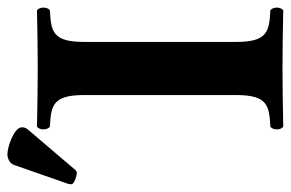

<svg xmlns="http://www.w3.org/2000/svg" viewBox="-188 -614 767 506"><g transform="rotate(-90 195.0 -361.5)"><path d="M197 -523V-122C197 -39 169 -35 114 -32C104 -26 104 -4 114 2C154 1 228 0 268 0C308 0 380 1 420 2C430 -4 430 -26 420 -32C365 -35 337 -39 337 -122V-523C337 -606 365 -610 420 -613C430 -619 430 -641 420 -647C380 -646 308 -645 268 -645C228 -645 154 -646 114 -647C104 -641 104 -619 114 -613C169 -610 197 -606 197 -523ZM41 -725C30 -725 17 -719 13 -708L-37 -565C-38 -562 -38 -557 -38 -556C-38 -549 -16 -542 -8 -542C-4 -542 0 -546 3 -550L107 -672C111 -677 112 -682 112 -687C112 -707 61 -725 41 -725Z"/></g></svg>

Font: Libertinus Serif
Style: Bold
Weight: 700
Designer: Philipp H. Poll, Khaled Hosny
Foundry: Caleb Maclennan
Version: Version 7.050;RELEASE